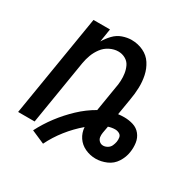

<svg xmlns="http://www.w3.org/2000/svg" viewBox="-140 -669 856 867"><g transform="rotate(30 288.0 -235.0)"><path d="M193 68Q215 23 247 -17.5Q279 -58 318 -91Q320 -62 335.5 -39Q351 -16 377 -4Q403 8 432 8Q460 8 488 -4Q516 -16 532.5 -42Q549 -68 553 -96Q557 -121 553.5 -145Q550 -169 535.5 -187Q521 -205 498.5 -212Q476 -219 451 -219Q436 -219 420 -217L434 -301Q440 -334 441 -366.5Q442 -399 435.5 -429.5Q429 -460 412.5 -485.5Q396 -511 367.5 -524.5Q339 -538 306 -538Q283 -538 259 -529.5Q235 -521 217 -502Q199 -483 186 -461L197 -530H111L24 0H110L165 -336Q169 -359 177 -380.5Q185 -402 199.5 -421.5Q214 -441 236 -452Q258 -463 280 -463Q300 -463 317 -453.5Q334 -444 342 -427.5Q350 -411 353 -392Q356 -373 355 -353Q354 -333 350 -314L329 -186Q285 -161 247 -125Q209 -89 178 -48Q147 -7 124 38ZM432 -60Q420 -60 411.5 -68Q403 -76 401.5 -87Q400 -98 402 -110Q403 -118 405 -126.5Q407 -135 408 -143V-145Q417 -148 426 -149.5Q435 -151 443 -151Q455 -151 465 -145.5Q475 -140 477 -129Q479 -118 477 -106Q475 -95 470 -84Q465 -73 454 -66.5Q443 -60 432 -60Z"/></g></svg>

Font: Iosevka Sparkle Oblique
Style: Regular
Weight: 400
Italic angle: -9°
Designer: Belleve Invis
Foundry: Belleve Invis
Version: Version 4.5.0; ttfautohint (v1.8.3)